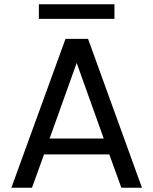

<svg xmlns="http://www.w3.org/2000/svg" viewBox="-20 -874 714 894"><path d="M489 -155H185L129 0H33L285 -693H390L641 0H545ZM463 -229 337 -581 211 -229ZM513 -854V-786H161V-854Z"/></svg>

Font: Poppins A&M
Style: Regular-A&M
Weight: 400
Designer: Ninad Kale (Devanagari), Jonny Pinhorn (Latin)
Foundry: Indian Type Foundry
Version: 4.004